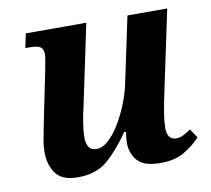

<svg xmlns="http://www.w3.org/2000/svg" viewBox="-66 -610 764 694"><g transform="rotate(-10 316.0 -263.0)"><path d="M470 10Q409 10 385.5 -17Q362 -44 362 -82Q362 -100 366 -123H359Q318 -63 276 -27Q234 9 167 9Q108 9 85.5 -23.5Q63 -56 63 -99Q63 -125 69 -155.5Q75 -186 80 -212L116 -388Q120 -409 123 -425.5Q126 -442 126 -451Q126 -470 114.5 -477Q103 -484 77 -484H60L71 -536H293L230 -237Q223 -209 218.5 -178.5Q214 -148 214 -128Q214 -107 222.5 -93.5Q231 -80 252 -80Q272 -80 293.5 -99Q315 -118 334.5 -149.5Q354 -181 369.5 -219Q385 -257 393 -295L444 -536H590L520 -205Q516 -183 512 -158.5Q508 -134 508 -112Q508 -68 540 -68Q555 -68 567 -74Q579 -80 595 -91L617 -58Q594 -33 559 -11.5Q524 10 470 10Z"/></g></svg>

Font: Noto Serif SemiCondensed
Style: Bold Italic
Weight: 700
Width: 4
Italic angle: -12°
Designer: Monotype Design Team
Foundry: Monotype Imaging Inc.
Version: Version 2.014